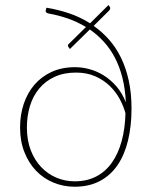

<svg xmlns="http://www.w3.org/2000/svg" viewBox="-20 -720 598 746"><path d="M270 -15.5Q318 -15.5 354.2 -34.5Q390.5 -53.5 415 -88.5Q439.5 -123.5 452.8 -172Q466 -220.5 467.5 -280Q460 -307.5 444.8 -335.8Q429.5 -364 405.8 -386.8Q382 -409.5 349.5 -423.8Q317 -438 275.5 -438Q228 -438 192.2 -421.5Q156.5 -405 132.5 -376.2Q108.5 -347.5 96.5 -308.5Q84.5 -269.5 84.5 -224.5Q84.5 -175 99.5 -136.2Q114.5 -97.5 140 -70.8Q165.5 -44 199 -29.8Q232.5 -15.5 270 -15.5ZM344 -619.5Q376 -597 403 -566.8Q430 -536.5 449.5 -497Q469 -457.5 480 -408Q491 -358.5 491 -298Q491 -230.5 477.5 -174.5Q464 -118.5 436.8 -78.5Q409.5 -38.5 367.8 -16.5Q326 5.5 270 5.5Q226.5 5.5 187.8 -10.5Q149 -26.5 120.2 -56.5Q91.5 -86.5 74.8 -129Q58 -171.5 58 -225Q58 -273.5 72.2 -316.2Q86.5 -359 113.8 -390.8Q141 -422.5 180.8 -440.8Q220.5 -459 272 -459Q299 -459 327.8 -451.2Q356.5 -443.5 383 -427Q409.5 -410.5 432 -384.8Q454.5 -359 469 -322.5Q466.5 -375 455.5 -418.2Q444.5 -461.5 426.2 -496.2Q408 -531 383.2 -558Q358.5 -585 329 -605.5L251.5 -529.5L247 -536Q244 -539 243.8 -542.8Q243.5 -546.5 247.5 -549.5L314 -615Q281 -635 243.8 -648Q206.5 -661 166.5 -668Q163 -669 159.5 -672Q156 -675 158 -681L160.5 -690Q204.5 -683 247.8 -668.5Q291 -654 330 -629.5L401.5 -700.5L406.5 -693.5Q411 -686.5 404 -679Z"/></svg>

Font: Lato ExtraLight
Style: Regular
Weight: 275
Designer: Lukasz Dziedzic with Adam Twardoch and Botio Nikoltchev
Foundry: tyPoland Lukasz Dziedzic
Version: Version 2.015; 2015-08-06; http://www.latofonts.com/